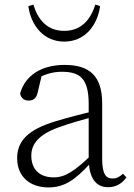

<svg xmlns="http://www.w3.org/2000/svg" viewBox="-20 -806 586 840"><path d="M191 14C263 14 309 -20 373 -89H392L386 -134C305 -55 264 -30 215 -30C156 -30 117 -62 117 -125C117 -175 148 -217 237 -249C286 -267 344 -283 397 -297V-321C343 -309 282 -293 225 -276C101 -239 55 -188 55 -114C55 -31 114 14 191 14ZM453 13C485 13 513 -1 533 -30L518 -46C502 -31 490 -25 473 -25C443 -25 427 -44 427 -113V-354C427 -473 372 -522 263 -522C161 -522 90 -476 68 -397C72 -377 85 -366 105 -366C126 -366 139 -375 145 -402L164 -482L128 -454C171 -481 210 -492 250 -492C330 -492 368 -463 368 -350V-102C371 -30 397 13 453 13ZM104 -779C116 -693 172 -624 261 -624C350 -624 406 -693 418 -779L397 -786C376 -719 335 -671 261 -671C187 -671 146 -719 126 -786Z"/></svg>

Font: Source Han Serif TW VF
Style: Regular
Weight: 250
Designer: Ryoko NISHIZUKA 西塚涼子 (kana & ideographs); Frank Grießhammer (Latin, Greek & Cyrillic); Wenlong ZHANG 张文龙 (bopomofo); San
Foundry: Adobe
Version: Version 2.002;hotconv 1.1.0;makeotfexe 2.6.0